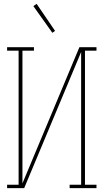

<svg xmlns="http://www.w3.org/2000/svg" viewBox="-20 -981 540 1001"><path d="M17 0V-18H77V-717H17V-735H157V-717H97V-25L394 -735H483V-717H423V-18H483V0H343V-18H403V-710L106 0ZM253 -810 154 -949 171 -961 267 -820Z"/></svg>

Font: Iosevka Curly Slab Thin
Style: Regular
Weight: 100
Monospace: yes
Designer: Belleve Invis
Foundry: Belleve Invis
Version: Version 22.1.2; ttfautohint (v1.8.4)